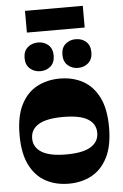

<svg xmlns="http://www.w3.org/2000/svg" viewBox="-63 -1001 676 1059"><g transform="rotate(-5 275.0 -471.5)"><path d="M275 14Q203.8 14 147.6 -16.1Q91.5 -46.3 59.3 -110.5Q27 -174.8 27 -277Q27 -379.5 59.3 -443.6Q91.5 -507.7 147.6 -537.9Q203.8 -568 275 -568Q346 -568 401.8 -537.9Q457.5 -507.7 490 -443.6Q522.5 -379.5 522.5 -277Q522.5 -174.8 490 -110.5Q457.5 -46.3 401.8 -16.1Q346 14 275 14ZM275 -148Q367 -148 411 -175.4Q455 -202.7 455 -252Q455 -302 411 -328.8Q367 -355.5 275 -355.5Q183 -355.5 138.7 -328.8Q94.5 -302 94.5 -252Q94.5 -203 138.7 -175.5Q183 -148 275 -148ZM172.5 -617.8Q138.5 -617.8 115 -638.8Q91.5 -659.8 91.5 -697.2Q91.5 -735.7 115 -756.2Q138.5 -776.7 172.5 -776.7Q206.8 -776.7 229.7 -756.2Q252.7 -735.7 252.7 -697.2Q252.7 -659.8 229.7 -638.8Q206.8 -617.8 172.5 -617.8ZM381.2 -617.8Q347.3 -617.8 324.1 -638.8Q301 -659.8 301 -697.2Q301 -735.7 324.1 -756.2Q347.3 -776.7 381.2 -776.7Q415.5 -776.7 438.5 -756.2Q461.5 -735.7 461.5 -697.2Q461.5 -659.8 438.5 -638.8Q415.5 -617.8 381.2 -617.8ZM116.5 -836.5V-956.7H436.5V-836.5Z"/></g></svg>

Font: Savate ExtraLight
Style: Regular
Weight: 200
Designer: Max Esnée
Foundry: Plomb Type
Version: Version 2.000